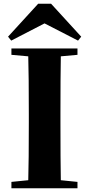

<svg xmlns="http://www.w3.org/2000/svg" viewBox="-20 -1006 476 1026"><path d="M394 -713 305 -705Q303 -603 303 -395V-352Q303 -146 305 -43L394 -34V0H41V-34L131 -43Q134 -144 134 -351V-395Q134 -602 131 -705L41 -713V-747H394ZM414 -810 397 -789 218 -881 40 -789 23 -810 184 -986H253Z"/></svg>

Font: Source Han Serif CN Heavy
Style: Regular
Weight: 900
Designer: Ryoko NISHIZUKA  (kana & ideographs); Frank Grießhammer (Latin, Greek & Cyrillic); Wenlong ZHANG  (bopomofo); Sandoll Co
Foundry: Adobe Systems Incorporated
Version: Version 1.000;PS 1;hotconv 16.6.53;makeotf.lib2.5.65590